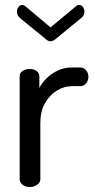

<svg xmlns="http://www.w3.org/2000/svg" viewBox="-20 -751 382 771"><path d="M99 0Q82 0 70.5 -9.5Q59 -19 59 -30V-445Q59 -458 70.5 -466Q82 -474 99 -474Q116 -474 127 -466Q138 -458 138 -445V-398Q149 -419 168 -437.5Q187 -456 212.5 -468Q238 -480 269 -480H303Q316 -480 325.5 -469Q335 -458 335 -442Q335 -427 325.5 -416Q316 -405 303 -405H269Q237 -405 208 -387Q179 -369 160.5 -336.5Q142 -304 142 -258V-30Q142 -19 129.5 -9.5Q117 0 99 0ZM183 -585Q173 -585 164 -594L62 -677Q55 -683 51.5 -689.5Q48 -696 48 -704Q48 -714 54 -722.5Q60 -731 69 -731Q76 -731 83 -725L183 -641L284 -725Q290 -731 298 -731Q308 -731 313.5 -722.5Q319 -714 319 -704Q319 -696 315.5 -689.5Q312 -683 304 -677L203 -594Q192 -585 183 -585Z"/></svg>

Font: Dosis ExtraLight Medium
Style: Regular
Weight: 500
Version: Version 3.001; ttfautohint (v1.8.2)